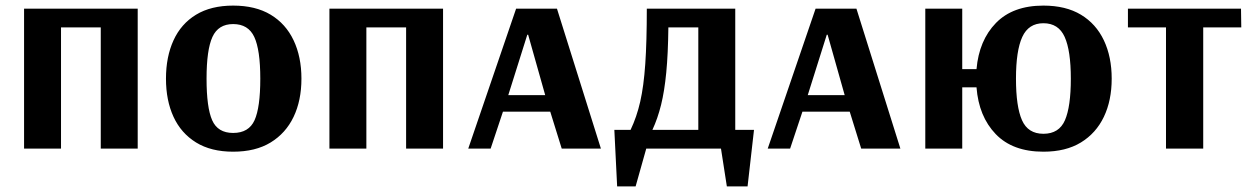

<svg xmlns="http://www.w3.org/2000/svg" viewBox="-20 -531 4477 686"><path d="M66 0V-500H472V0H340V-433H198V0Z M813 11Q734 11 680.5 -22Q627 -55 600 -113.5Q573 -172 573 -250Q573 -328 600 -387Q627 -446 680.5 -478.5Q734 -511 813 -511Q893 -511 947 -478.5Q1001 -446 1029 -387Q1057 -328 1057 -250Q1057 -172 1029 -113.5Q1001 -55 947 -22Q893 11 813 11ZM813 -56Q869 -56 889.5 -101.5Q910 -147 910 -250Q910 -353 888.5 -399Q867 -445 813 -445Q760 -445 739 -399Q718 -353 718 -250Q718 -147 738 -101.5Q758 -56 813 -56Z M1157 0V-500H1563V0H1431V-433H1289V0Z M1653 0 1824 -500H1970L2127 0H1987L1946 -132H1777L1733 0ZM1796 -191H1928L1867 -407H1864Z M2185 135 2175 -67H2233Q2255 -113 2267.5 -168Q2280 -223 2285.5 -302.5Q2291 -382 2291 -500H2607V-67H2674L2651 135H2577L2556 0H2289L2251 135ZM2311 -67H2475V-433H2368Q2367 -339 2360.5 -272Q2354 -205 2342 -156.5Q2330 -108 2311 -67Z M2723 0 2894 -500H3040L3197 0H3057L3016 -132H2847L2803 0ZM2866 -191H2998L2937 -407H2934Z M3708 11Q3598 11 3537.5 -52Q3477 -115 3469 -219H3418V0H3286V-500H3418V-284H3469Q3478 -387 3538.5 -449Q3599 -511 3708 -511Q3788 -511 3842 -478.5Q3896 -446 3924 -387Q3952 -328 3952 -250Q3952 -172 3924 -113.5Q3896 -55 3842 -22Q3788 11 3708 11ZM3708 -53Q3764 -53 3785 -101.5Q3806 -150 3806 -250Q3806 -350 3784 -399Q3762 -448 3708 -448Q3655 -448 3632.5 -399Q3610 -350 3610 -250Q3610 -150 3631.5 -101.5Q3653 -53 3708 -53Z M4146 0V-433H4010V-500H4414L4415 -433H4279V0Z"/></svg>

Font: Arsenal SC
Style: Bold
Weight: 700
Designer: Andrij Shevchenko
Foundry: Stairsfor
Version: Version 2.001; ttfautohint (v1.8.4.7-5d5b)